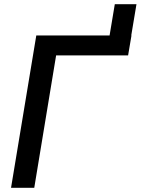

<svg xmlns="http://www.w3.org/2000/svg" viewBox="-20 -897 672 917"><path d="M487.8 -634.3 528.3 -877H631.8L591.3 -634.3ZM607.9 -727.5 591.8 -632.3H248L143.6 0H32.7L153.3 -727.5Z"/></svg>

Font: Inter 18pt Medium
Style: Italic
Weight: 500
Italic angle: -9.3988°
Designer: Rasmus Andersson
Foundry: rsms
Version: Version 4.001;git-66647c0bb